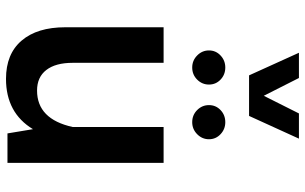

<svg xmlns="http://www.w3.org/2000/svg" viewBox="-209 -807 1021 643"><g transform="rotate(90 301.5 -485.5)"><path d="M156.7 -976.1H241.2L300.8 -858.4L359.9 -976.1H444.3L368.2 -809.1H232.4ZM148.9 -674.8Q148.9 -697.8 165.8 -713.6Q182.6 -729.5 206.1 -729.5Q230 -729.5 246.6 -713.6Q263.2 -697.8 263.2 -674.8Q263.2 -651.9 246.6 -635.3Q230 -618.7 206.1 -618.7Q182.6 -618.7 165.8 -635.3Q148.9 -651.9 148.9 -674.8ZM332 -674.8Q332 -697.8 348.6 -713.6Q365.2 -729.5 389.2 -729.5Q412.6 -729.5 429.4 -713.6Q446.3 -697.8 446.3 -674.8Q446.3 -651.9 429.4 -635.3Q412.6 -618.7 389.2 -618.7Q365.2 -618.7 348.6 -635.3Q332 -651.9 332 -674.8ZM71.3 -193.8V-522.9H190.4V-218.3Q190.4 -161.1 214.4 -130.1Q238.3 -99.1 283.2 -99.1Q378.9 -99.1 405.3 -218.3V-522.9H525.4V0H426.8L412.6 -85.4Q357.9 4.9 244.1 4.9Q160.6 4.9 116 -47.4Q71.3 -99.6 71.3 -193.8Z"/></g></svg>

Font: Estedad-FD SemiBold
Style: Regular
Weight: 600
Designer: Amin Abedi
Version: Version 7.3